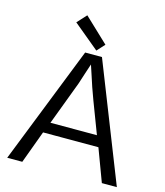

<svg xmlns="http://www.w3.org/2000/svg" viewBox="-139 -1091 1029 1196"><g transform="rotate(15 375.0 -493.0)"><path d="M320.8 -758.8H429.2L728.5 0H631.8L553.2 -210.4H196.3L118.7 0H21.5ZM524.9 -280.3 447.3 -484.4Q430.7 -528.8 419.4 -561.5L397.9 -627Q387.7 -659.7 375 -696.3Q363.8 -664.1 353.5 -631.3Q353.5 -631.3 331.1 -562Q331.1 -562 225.1 -280.3ZM384.8 -788.6 218.8 -926.3 273.9 -986.3 430.2 -838.4Z"/></g></svg>

Font: Duru Sans
Style: Regular
Weight: 400
Designer: Onur Yazõcõgil
Foundry: Onur Yazõcõgil
Version: Version 1.001